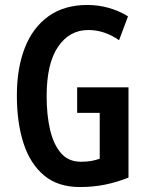

<svg xmlns="http://www.w3.org/2000/svg" viewBox="-20 -744 596 774"><path d="M291 -392H498V-28Q450 -9 402.5 0.5Q355 10 302 10Q214 10 158 -36.5Q102 -83 75 -166Q48 -249 48 -359Q48 -469 80 -551Q112 -633 175.5 -678.5Q239 -724 332 -724Q377 -724 419 -712Q461 -700 496 -678L460 -582Q401 -623 336 -623Q260 -623 214 -555.5Q168 -488 168 -356Q168 -280 182 -220.5Q196 -161 226 -126.5Q256 -92 306 -92Q330 -92 347 -95Q364 -98 382 -104V-289H291Z"/></svg>

Font: Noto Sans Malayalam ExtraCondensed SemiBold
Style: Regular
Weight: 600
Width: 2
Designer: Jelle Bosma - Monotype Design Team
Foundry: Monotype Imaging Inc.
Version: Version 2.104; ttfautohint (v1.8.4.7-5d5b)